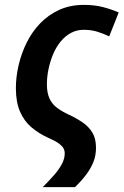

<svg xmlns="http://www.w3.org/2000/svg" viewBox="-20 -572 506 786"><path d="M155 194Q182 167 202 144Q222 121 233.5 99Q245 77 245 56Q245 44 239.5 34.5Q234 25 219.5 14.5Q205 4 175 -9Q138 -26 108.5 -51Q79 -76 62 -115Q45 -154 45 -211Q45 -258 56.5 -306.5Q68 -355 90 -399Q112 -443 145.5 -477.5Q179 -512 223.5 -532Q268 -552 323 -552Q367 -552 401.5 -543Q436 -534 466 -521L427 -423Q405 -434 379 -442Q353 -450 323 -450Q294 -450 270 -437Q246 -424 227.5 -401Q209 -378 197 -349Q185 -320 178.5 -288.5Q172 -257 172 -227Q172 -192 182.5 -169Q193 -146 213 -131Q233 -116 261 -103Q293 -88 318 -71Q343 -54 358 -29.5Q373 -5 373 33Q373 65 362 92Q351 119 332 144Q313 169 287 194Z"/></svg>

Font: Noto Sans Display SemiBold
Style: Italic
Weight: 600
Italic angle: -12°
Designer: Monotype Design Team
Foundry: Monotype Imaging Inc.
Version: Version 2.003